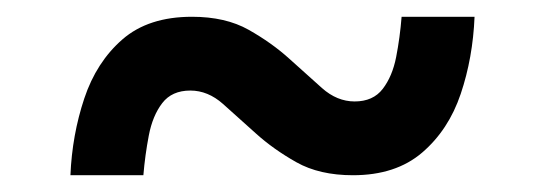

<svg xmlns="http://www.w3.org/2000/svg" viewBox="-20 -431 656 229"><path d="M546 -411Q544 -362 529.5 -319Q515 -276 483.5 -249Q452 -222 401 -222Q361 -222 333.5 -237.5Q306 -253 285 -272Q264 -291 246 -307Q228 -323 207 -323Q185 -323 173.5 -308Q162 -293 157.5 -269.5Q153 -246 151 -222H64Q66 -270 80.5 -313.5Q95 -357 126 -384Q157 -411 209 -411Q249 -411 276.5 -395.5Q304 -380 325 -361Q346 -342 364 -326Q382 -310 403 -310Q425 -310 436.5 -325Q448 -340 452.5 -363Q457 -386 459 -411Z"/></svg>

Font: Kufam Medium
Style: Regular
Weight: 500
Designer: Wael Morcos, Artur Schmal
Foundry: Original Type
Version: Version 1.300; ttfautohint (v1.8.3)